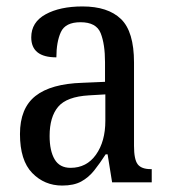

<svg xmlns="http://www.w3.org/2000/svg" viewBox="-20 -566 527 596"><path d="M173 10Q118 10 80 -29Q42 -68 42 -150Q42 -230 90 -268Q138 -306 236 -309L306 -312V-373Q306 -429 292.5 -463Q279 -497 230 -497Q183 -497 169 -466.5Q155 -436 155 -388Q77 -388 77 -450Q77 -497 121.5 -521.5Q166 -546 236 -546Q315 -546 355.5 -507Q396 -468 396 -372V-113Q396 -71 407.5 -56Q419 -41 448 -41H451V0H328L314 -87H308Q290 -59 272.5 -37Q255 -15 232 -2.5Q209 10 173 10ZM199 -45Q249 -45 278 -86Q307 -127 307 -191V-273L256 -270Q187 -266 160.5 -234.5Q134 -203 134 -144Q134 -98 149.5 -71.5Q165 -45 199 -45Z"/></svg>

Font: Noto Serif Ethiopic Condensed
Style: Regular
Weight: 400
Width: 3
Designer: Monotype Design Team
Foundry: Monotype Imaging Inc.
Version: Version 2.102; ttfautohint (v1.8.4.7-5d5b)